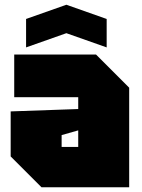

<svg xmlns="http://www.w3.org/2000/svg" viewBox="-20 -790 600 810"><path d="M25 -130V-320L310 -330V-380H40V-560H385L525 -420V0H155ZM240 -220V-170H310V-240ZM90 -590V-710L260 -770L430 -710V-590L260 -650Z"/></svg>

Font: Tektur SemiCondensed Black
Style: Regular
Weight: 900
Width: 4
Designer: Adam Jagosz
Foundry: Adam Jagosz
Version: Version 1.005;gftools[0.9.30]